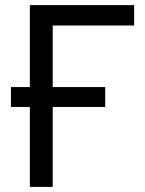

<svg xmlns="http://www.w3.org/2000/svg" viewBox="-20 -734 570 754"><path d="M506.8 -713.9V-633.8H187V-392.1H393.1V-314H187V0H97.2V-314H22.9V-392.1H97.2V-713.9Z"/></svg>

Font: NotoSans
Style: Regular
Weight: 400
Designer: Monotype Design team
Foundry: Monotype Imaging Inc.
Version: Version 1.04; ttfautohint (v1.4.1)